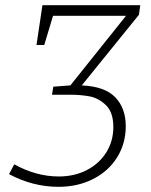

<svg xmlns="http://www.w3.org/2000/svg" viewBox="-20 -715 584 742"><path d="M522 -695 517 -658 296 -385Q385 -381 425.5 -339Q466 -297 466 -227Q466 -161 433 -107.5Q400 -54 340.5 -23.5Q281 7 206 7Q107 7 15 -42L35 -80Q120 -33 207 -33Q268 -33 316 -58Q364 -83 391 -126.5Q418 -170 418 -224Q418 -281 389.5 -308.5Q361 -336 326.5 -342.5Q292 -349 249 -349H181L186 -380L252 -385L467 -654H185L151 -541H121L144 -695Z"/></svg>

Font: Bitter Pro Light
Style: Italic
Weight: 300
Italic angle: -9°
Designer: Sol Matas, and Bitter project Authors
Foundry: Sol Matas
Version: Version 1.010